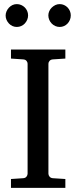

<svg xmlns="http://www.w3.org/2000/svg" viewBox="-20 -911 370 931"><path d="M33.2 0V-43L92.8 -46.9Q103.5 -47.9 108.6 -54.7Q113.8 -61.5 113.8 -68.8V-602.1Q113.8 -609.4 108.6 -615.7Q103.5 -622.1 92.8 -623L33.2 -627V-670.9H296.9V-627L235.8 -623Q225.6 -622.1 220.2 -615.7Q214.8 -609.4 214.8 -602.1V-68.8Q214.8 -61.5 220.2 -54.7Q225.6 -47.9 235.8 -46.9L296.9 -43V0ZM116.2 -836.4Q116.2 -825.2 111.8 -814.9Q107.4 -804.7 100.1 -796.9Q92.8 -789.1 82.8 -784.7Q72.8 -780.3 61.5 -780.3Q50.3 -780.3 40.5 -784.7Q30.8 -789.1 23.4 -796.9Q16.1 -804.7 11.7 -814.5Q7.3 -824.2 7.3 -835.4Q7.3 -846.2 11.7 -856.2Q16.1 -866.2 23.4 -874Q30.8 -881.8 40.5 -886.5Q50.3 -891.1 61.5 -891.1Q72.8 -891.1 82.8 -886.7Q92.8 -882.3 100.1 -875Q107.4 -867.7 111.8 -857.7Q116.2 -847.7 116.2 -836.4ZM323.2 -836.4Q323.2 -825.2 319.1 -814.9Q314.9 -804.7 307.6 -796.9Q300.3 -789.1 290.5 -784.7Q280.8 -780.3 269.5 -780.3Q258.3 -780.3 248.3 -784.7Q238.3 -789.1 230.7 -796.9Q223.1 -804.7 218.8 -814.9Q214.4 -825.2 214.4 -836.4Q214.4 -846.7 218.8 -856.7Q223.1 -866.7 231 -874.3Q238.8 -881.8 248.5 -886.5Q258.3 -891.1 269.5 -891.1Q280.8 -891.1 290.5 -886.7Q300.3 -882.3 307.6 -874.8Q314.9 -867.2 319.1 -857.2Q323.2 -847.2 323.2 -836.4Z"/></svg>

Font: Charis SIL Am
Style: Regular
Weight: 400
Foundry: SIL International
Version: Version 5.000